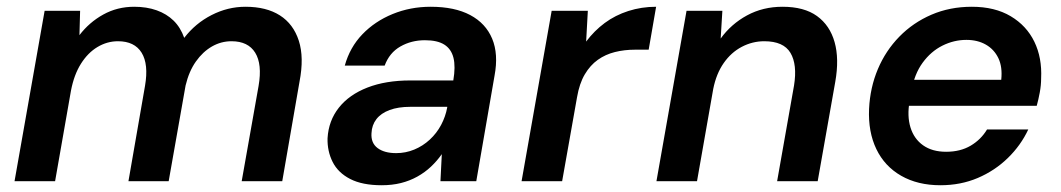

<svg xmlns="http://www.w3.org/2000/svg" viewBox="-20 -536 3138 568"><path d="M23 0 112 -504H217L215 -432Q244 -470 285.5 -493Q327 -516 377 -516Q414 -516 443.5 -505.5Q473 -495 493.5 -475Q514 -455 525 -424Q558 -467 606 -491.5Q654 -516 706 -516Q768 -516 808 -490.5Q848 -465 864 -415.5Q880 -366 866 -294L815 0H695L745 -282Q756 -346 735 -380Q714 -414 665 -414Q634 -414 607 -398.5Q580 -383 559.5 -354Q539 -325 529 -283L479 0H360L409 -282Q420 -346 399 -380Q378 -414 329 -414Q297 -414 268.5 -397Q240 -380 219.5 -347.5Q199 -315 190 -268L143 0Z M1109 12Q1052 12 1016 -6.5Q980 -25 964 -57Q948 -89 949 -127Q952 -179 982.5 -217.5Q1013 -256 1067 -277Q1121 -298 1194 -298H1321Q1328 -339 1321.5 -365Q1315 -391 1294.5 -404Q1274 -417 1237 -417Q1197 -417 1164.5 -398.5Q1132 -380 1118 -342H1000Q1015 -396 1052 -434.5Q1089 -473 1141.5 -494.5Q1194 -516 1254 -516Q1325 -516 1371 -491.5Q1417 -467 1436 -421.5Q1455 -376 1443 -312L1389 0H1283L1287 -80Q1273 -60 1255 -43Q1237 -26 1214.5 -13.5Q1192 -1 1166 5.5Q1140 12 1109 12ZM1152 -83Q1180 -83 1205.5 -93.5Q1231 -104 1251.5 -123Q1272 -142 1285 -166.5Q1298 -191 1303 -218V-220H1194Q1158 -220 1132.5 -210.5Q1107 -201 1093.5 -183.5Q1080 -166 1079 -142Q1077 -113 1097 -98Q1117 -83 1152 -83Z M1523 0 1612 -504H1719L1714 -413Q1738 -445 1769 -468Q1800 -491 1839 -503.5Q1878 -516 1921 -516L1899 -389H1858Q1827 -389 1799 -382Q1771 -375 1748.5 -359Q1726 -343 1710 -316Q1694 -289 1687 -248L1643 0Z M1922 0 2011 -504H2117L2112 -422Q2143 -465 2190 -490.5Q2237 -516 2295 -516Q2359 -516 2397 -488.5Q2435 -461 2449 -411.5Q2463 -362 2451 -294L2399 0H2279L2329 -283Q2339 -345 2318.5 -379.5Q2298 -414 2241 -414Q2206 -414 2174.5 -397.5Q2143 -381 2121 -349.5Q2099 -318 2090 -273L2042 0Z M2762 12Q2695 12 2646 -16Q2597 -44 2572.5 -95Q2548 -146 2551 -214Q2554 -277 2577 -331.5Q2600 -386 2640.5 -427.5Q2681 -469 2735.5 -492.5Q2790 -516 2855 -516Q2923 -516 2970 -488Q3017 -460 3040 -412.5Q3063 -365 3060 -304Q3060 -284 3056 -262.5Q3052 -241 3047 -223H2637L2651 -300H2942Q2946 -338 2933.5 -364Q2921 -390 2896.5 -404Q2872 -418 2839 -418Q2802 -418 2768 -401Q2734 -384 2709.5 -350.5Q2685 -317 2676 -266L2671 -237Q2663 -193 2673.5 -159Q2684 -125 2711 -106Q2738 -87 2779 -87Q2821 -87 2851.5 -105Q2882 -123 2900 -153H3022Q3000 -106 2961.5 -68.5Q2923 -31 2872.5 -9.5Q2822 12 2762 12Z"/></svg>

Font: DM Sans SemiBold
Style: Italic
Weight: 600
Italic angle: -10°
Designer: Colophon Foundry, Jonny Pinhorn
Foundry: Colophon Foundry
Version: Version 4.004;gftools[0.9.30]